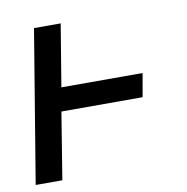

<svg xmlns="http://www.w3.org/2000/svg" viewBox="-65 -583 629 645"><g transform="rotate(-10 250.0 -260.0)"><path d="M6 0 92 -520H183L148 -308H425L411 -228H134L97 0Z"/></g></svg>

Font: Iosevka Medium Oblique
Style: Regular
Weight: 500
Italic angle: -9°
Monospace: yes
Designer: Belleve Invis
Foundry: Belleve Invis
Version: Version 32.5.0; ttfautohint (v1.8.4)